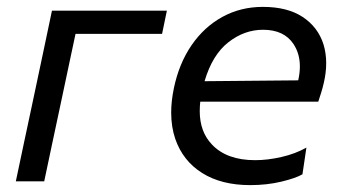

<svg xmlns="http://www.w3.org/2000/svg" viewBox="-20 -527 999 558"><path d="M26 0Q37.5 -55 48.5 -106.5Q59.5 -158 72.5 -219L83 -268.5Q97.5 -336 108.5 -389Q119.5 -441.5 131 -496H465L451 -428.5H199.5Q191.5 -391.5 183.5 -353.5Q175.5 -315.5 165.5 -268.5L155 -219Q142 -158 131 -106.5Q120 -55 108.5 0Z M707 11Q623.5 11 567.5 -24.2Q511.5 -59.5 489.5 -123Q477.5 -158 477.5 -199.5Q477.5 -233.5 485.5 -271.5Q500.5 -343 537 -396Q573.5 -449 626.5 -478Q679.5 -507 744 -507Q815 -507 859.5 -477.8Q904 -448.5 920 -398.5Q928 -372.5 928 -343.5Q928 -316 921 -286Q918 -272.5 913.5 -258Q909 -243.5 905 -231.5H562Q560.5 -217.5 560.5 -204Q560.5 -144 596 -107Q639 -61.5 721.5 -61.5Q758 -61.5 798.2 -70.8Q838.5 -80 870.5 -98L859 -20.5Q840.5 -9.5 798.2 0.8Q756 11 707 11ZM744.5 -440.5Q690 -440.5 643.5 -404Q597 -367.5 574.5 -291L846.5 -293.5L847 -295Q851.5 -315.5 851.5 -334Q851.5 -371 833 -399Q805.5 -440.5 744.5 -440.5Z"/></svg>

Font: Heraclito
Style: Italic
Weight: 400
Italic angle: -12°
Designer: Kostas Bartsokas (font) & Cristiano Sobral (main changes)
Foundry: Kostas Bartsokas (font) & Cristiano Sobral (main changes)
Version: Version 1.00;July 8, 2020;FontCreator 13.0.0.2655 64-bit